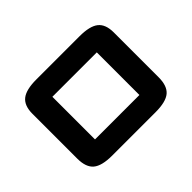

<svg xmlns="http://www.w3.org/2000/svg" viewBox="-106 -705 911 911"><g transform="rotate(-45 349.0 -250.0)"><path d="M76 -102V-403Q76 -457.5 105.8 -481.2Q135.5 -505 204 -505H494Q563 -505 592.5 -481.2Q622 -457.5 622 -403V-102Q622 -44 593 -19.5Q564 5 494 5H204Q134.5 5 105.2 -19.5Q76 -44 76 -102ZM200 -107Q200 -107 200 -107Q200 -107 200 -107H498Q498 -107 498 -107Q498 -107 498 -107V-393Q498 -393 498 -393Q498 -393 498 -393H200Q200 -393 200 -393Q200 -393 200 -393Z"/></g></svg>

Font: Science Gothic
Style: Regular
Weight: 400
Designer: Thomas Phinney, Vassil Kateliev, Brandon Buerkle
Foundry: Font Detective LLC
Version: Version 1.018